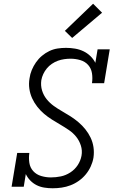

<svg xmlns="http://www.w3.org/2000/svg" viewBox="-20 -999 640 1027"><path d="M262 8Q262 8 262 8Q262 8 261 8Q239 8 217 4.5Q195 1 176 -8.5Q157 -18 142 -33.5Q127 -49 118 -68L107 0H42L72 -181H137Q133 -154 137 -128Q141 -102 158 -83.5Q175 -65 200.5 -57.5Q226 -50 252 -50Q279 -50 305.5 -55.5Q332 -61 356 -76.5Q380 -92 395.5 -115.5Q411 -139 416 -166Q421 -194 412.5 -220.5Q404 -247 387.5 -267.5Q371 -288 349 -303Q327 -318 304 -331.5Q281 -345 258.5 -359Q236 -373 216 -390Q196 -407 179.5 -428Q163 -449 152 -473Q141 -497 137 -524.5Q133 -552 138 -580Q141 -603 150 -624.5Q159 -646 172.5 -665.5Q186 -685 204.5 -700.5Q223 -716 244 -726Q265 -736 287.5 -739.5Q310 -743 333 -743Q357 -743 381 -739Q405 -735 426 -725Q447 -715 463.5 -699Q480 -683 490 -663L502 -735H567L537 -554H472Q476 -581 472 -607Q468 -633 451.5 -651.5Q435 -670 409.5 -677.5Q384 -685 357 -685Q341 -685 323.5 -682.5Q306 -680 289.5 -674Q273 -668 257.5 -657.5Q242 -647 230.5 -633Q219 -619 211.5 -603Q204 -587 201 -570Q197 -541 205 -515Q213 -489 229.5 -468.5Q246 -448 267.5 -432.5Q289 -417 312 -404Q335 -391 357.5 -376.5Q380 -362 400 -345Q420 -328 436.5 -307.5Q453 -287 464.5 -263Q476 -239 480 -212Q484 -185 480 -156Q476 -132 465.5 -109Q455 -86 439 -66.5Q423 -47 402 -32Q381 -17 357.5 -8Q334 1 310 4.5Q286 8 262 8ZM366 -796 327 -834 478 -979 526 -931Z"/></svg>

Font: Iosevka Slab LtExObl
Style: Regular
Weight: 300
Width: 7
Italic angle: -9°
Monospace: yes
Designer: Belleve Invis
Foundry: Belleve Invis
Version: Version 11.1.0; ttfautohint (v1.8.3)